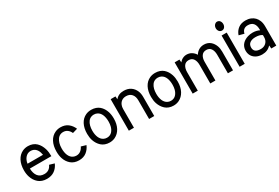

<svg xmlns="http://www.w3.org/2000/svg" viewBox="65 -1729 3987 2748"><g transform="rotate(-30 2059.0 -354.5)"><path d="M529.3 -124.5Q502 -61 450.9 -24.4Q399.9 12.2 324.2 12.2Q282.2 12.2 247.1 0Q211.9 -12.2 186.3 -34.4Q160.6 -56.6 142.6 -84.7Q124.5 -112.8 113.3 -147Q96.7 -196.8 96.7 -257.3Q96.7 -350.1 131.1 -416.3Q165.5 -482.4 228.5 -512.2Q269 -531.2 317.4 -531.2Q359.4 -531.2 394 -518.1Q428.7 -504.9 453.1 -481.2Q477.5 -457.5 494.4 -428.2Q511.2 -398.9 522.5 -363.3Q538.6 -308.6 538.6 -238.8H183.6Q184.6 -160.6 220 -113.5Q255.4 -66.4 325.7 -66.4Q412.1 -66.4 448.2 -148.4ZM444.8 -315.4Q428.7 -415.5 363.3 -443.4Q342.3 -452.1 318.8 -452.1Q278.3 -452.1 249.8 -429.9Q221.2 -407.7 205.1 -372.6Q192.9 -347.2 189 -315.4Z M855 -65.4Q896 -65.4 926 -88.6Q956.1 -111.8 972.2 -148.4L1053.2 -124.5Q1026.9 -63 977.8 -25.4Q928.7 12.2 855 12.2Q814.9 12.2 781.2 0.5Q747.6 -11.2 722.9 -32.5Q698.2 -53.7 680.7 -80.3Q663.1 -106.9 651.9 -139.6Q634.3 -190.4 634.3 -257.3Q634.3 -351.6 669.4 -418.2Q704.6 -484.9 769.5 -513.7Q809.6 -531.7 855 -531.7Q928.7 -531.7 977.8 -494.1Q1026.9 -456.5 1053.2 -394.5L972.2 -371.1Q956.1 -407.7 926.8 -430.9Q897.5 -454.1 855 -454.1Q834.5 -454.1 816.9 -448Q799.3 -441.9 786.1 -431.6Q772.9 -421.4 762.2 -406.7Q751.5 -392.1 744.4 -376.7Q737.3 -361.3 731.9 -342.8Q721.2 -306.2 721.2 -257.3Q721.2 -190.9 741.7 -144Q762.2 -97.2 803.2 -77.1Q827.6 -65.4 855 -65.4Z M1582.5 -258.8Q1582.5 -168.5 1547.9 -103.5Q1513.2 -38.6 1450.7 -8.8Q1410.2 10.3 1361.8 10.3Q1321.3 10.3 1287.1 -2.2Q1252.9 -14.6 1228.3 -37.1Q1203.6 -59.6 1186 -87.4Q1168.5 -115.2 1157.2 -148.4Q1141.1 -198.2 1141.1 -258.8Q1141.1 -351.1 1175.3 -416.5Q1209.5 -481.9 1272.9 -510.7Q1313.5 -528.8 1361.8 -528.8Q1402.8 -528.8 1437 -516.8Q1471.2 -504.9 1495.8 -483.2Q1520.5 -461.4 1537.8 -433.8Q1555.2 -406.2 1566.4 -372.1Q1582.5 -322.3 1582.5 -258.8ZM1495.6 -258.8Q1495.6 -323.7 1476.1 -370.4Q1456.5 -417 1417 -437.5Q1392.1 -450.7 1361.8 -450.7Q1340.8 -450.7 1322.8 -444.8Q1304.7 -439 1291.3 -429Q1277.8 -418.9 1267.1 -404.5Q1256.3 -390.1 1249.5 -374.5Q1242.7 -358.9 1237.3 -339.8Q1228 -304.2 1228 -258.8Q1228 -195.8 1247.8 -149.4Q1267.6 -103 1306.6 -82Q1331.1 -68.4 1361.8 -68.4Q1387.7 -68.4 1408.9 -77.4Q1430.2 -86.4 1445.1 -102.5Q1460 -118.7 1470 -137.7Q1480 -156.7 1486.3 -180.2Q1495.6 -215.3 1495.6 -258.8Z M1764.2 -471.2Q1812.5 -531.7 1899.4 -531.7Q1967.8 -531.7 2014.2 -500.2Q2060.5 -468.8 2083.5 -414.1Q2101.1 -372.6 2101.1 -313.5V0H2016.1V-308.6Q2016.1 -372.1 1983.4 -410.2Q1950.7 -448.2 1891.6 -448.2Q1848.6 -448.2 1819.3 -427.2Q1790 -406.2 1776.4 -370.6Q1765.6 -344.2 1765.6 -308.6V0H1681.2V-520.5H1760.7Z M2639.2 -258.8Q2639.2 -168.5 2604.5 -103.5Q2569.8 -38.6 2507.3 -8.8Q2466.8 10.3 2418.5 10.3Q2377.9 10.3 2343.8 -2.2Q2309.6 -14.6 2284.9 -37.1Q2260.3 -59.6 2242.7 -87.4Q2225.1 -115.2 2213.9 -148.4Q2197.8 -198.2 2197.8 -258.8Q2197.8 -351.1 2231.9 -416.5Q2266.1 -481.9 2329.6 -510.7Q2370.1 -528.8 2418.5 -528.8Q2459.5 -528.8 2493.7 -516.8Q2527.8 -504.9 2552.5 -483.2Q2577.1 -461.4 2594.5 -433.8Q2611.8 -406.2 2623 -372.1Q2639.2 -322.3 2639.2 -258.8ZM2552.2 -258.8Q2552.2 -323.7 2532.7 -370.4Q2513.2 -417 2473.6 -437.5Q2448.7 -450.7 2418.5 -450.7Q2397.5 -450.7 2379.4 -444.8Q2361.3 -439 2347.9 -429Q2334.5 -418.9 2323.7 -404.5Q2313 -390.1 2306.2 -374.5Q2299.3 -358.9 2293.9 -339.8Q2284.7 -304.2 2284.7 -258.8Q2284.7 -195.8 2304.4 -149.4Q2324.2 -103 2363.3 -82Q2387.7 -68.4 2418.5 -68.4Q2444.3 -68.4 2465.6 -77.4Q2486.8 -86.4 2501.7 -102.5Q2516.6 -118.7 2526.6 -137.7Q2536.6 -156.7 2543 -180.2Q2552.2 -215.3 2552.2 -258.8Z M2820.8 -470.2Q2834 -487.3 2850.1 -500Q2866.2 -512.7 2888.9 -521.5Q2911.6 -530.3 2936.5 -530.3Q2984.9 -530.3 3021.2 -507.3Q3057.6 -484.4 3080.1 -446.8Q3103 -484.9 3139.9 -507.6Q3176.8 -530.3 3225.6 -530.3Q3257.3 -530.3 3284.2 -520.5Q3311 -510.7 3331.1 -493.4Q3351.1 -476.1 3365.2 -454.6Q3379.4 -433.1 3389.2 -407.2Q3404.3 -366.2 3404.3 -312V-2.4H3319.8V-308.6Q3319.8 -370.1 3294.4 -408.4Q3269 -446.8 3216.3 -446.8Q3165 -446.8 3139.2 -409.2Q3113.3 -371.6 3113.3 -312V-2.4H3028.8V-308.6Q3028.8 -370.1 3003.4 -408.4Q2978 -446.8 2925.3 -446.8Q2873.5 -446.8 2847.9 -408Q2822.3 -369.1 2822.3 -308.6V-2.4H2737.8V-519H2817.4Z M3491.2 -647.5Q3491.2 -669.4 3501.5 -687.3Q3511.7 -705.1 3527.8 -713.9Q3539.1 -720.7 3553.2 -720.7Q3581.5 -720.7 3598.4 -699.2Q3615.2 -677.7 3615.2 -647.5Q3615.2 -617.2 3598.4 -595.7Q3581.5 -574.2 3553.2 -574.2Q3524.9 -574.2 3508.1 -595.7Q3491.2 -617.2 3491.2 -647.5ZM3596.2 0.5H3511.7V-515.6H3596.2Z M3908.2 -456.1Q3827.1 -456.1 3808.1 -374L3723.6 -397Q3744.6 -459 3792.5 -495.6Q3840.3 -532.2 3914.1 -532.2Q3960.9 -532.2 3998.8 -516.8Q4036.6 -501.5 4061.5 -475.3Q4086.4 -449.2 4101.1 -413.1Q4117.7 -373 4117.7 -318.4V0.5H4034.7L4030.8 -51.8Q3972.7 10.7 3884.3 10.7Q3822.8 10.7 3778.6 -14.9Q3734.4 -40.5 3713.9 -85Q3700.2 -115.2 3700.2 -151.9Q3700.2 -185.5 3710.9 -213.6Q3721.7 -241.7 3740.7 -262Q3759.8 -282.2 3783.4 -296.1Q3807.1 -310.1 3835 -318.4Q3874 -330.1 3915 -330.1Q3977.5 -330.1 4027.3 -304.7V-319.3Q4027.3 -384.8 3998 -420.4Q3968.8 -456.1 3908.2 -456.1ZM3917.5 -253.9Q3860.4 -253.9 3825.9 -229.2Q3791.5 -204.6 3791.5 -154.3Q3791.5 -67.4 3902.3 -67.4Q3945.3 -67.4 3975.3 -87.6Q4005.4 -107.9 4018.6 -141.6Q4027.3 -164.6 4027.3 -190.9V-226.1Q3988.8 -253.9 3917.5 -253.9Z"/></g></svg>

Font: Meera Inimai
Style: Regular
Weight: 400
Version: 2.0.0+20160526